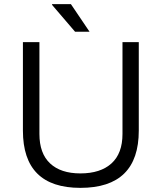

<svg xmlns="http://www.w3.org/2000/svg" viewBox="-20 -888 775 920"><path d="M409.2 -735.8H339.8L229 -865.2L230 -868.2H319.8ZM365.2 12.2Q89.8 12.2 89.8 -262.2V-686H168.9V-246.1Q168.9 -152.8 220 -105Q271 -57.1 365.2 -57.1Q461.4 -57.1 514.2 -105Q566.9 -152.8 566.9 -246.1V-686H645V-262.2Q645 12.2 365.2 12.2Z"/></svg>

Font: Archivo Light
Style: Regular
Weight: 300
Designer: Hector Gatti
Foundry: Omnibus-Type
Version: Version 2.001